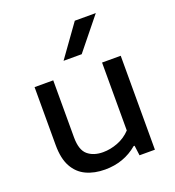

<svg xmlns="http://www.w3.org/2000/svg" viewBox="-146 -922 949 1044"><g transform="rotate(-20 329.0 -399.5)"><path d="M284 9Q222.5 9 175.5 -13Q128.5 -35 102.2 -82.8Q76 -130.5 76 -208V-543.5H184V-213.5Q184 -140.5 217.5 -112Q251 -83.5 306 -83.5Q348.5 -83.5 391.5 -100Q434.5 -116.5 466.5 -150.5V-543.5H574.5V0H485.5L478 -58H472.5Q393.5 9 284 9ZM273 -624 405 -808H526.5L378 -624Z"/></g></svg>

Font: Encode Sans Expanded Medium
Style: Regular
Weight: 500
Width: 7
Designer: Multiple Designers
Foundry: Impallari Type
Version: Version 3.000; ttfautohint (v1.8.3) -l 8 -r 50 -G 200 -x 14 